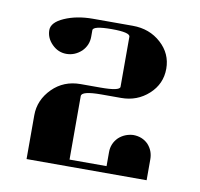

<svg xmlns="http://www.w3.org/2000/svg" viewBox="-55 -673 547 526"><g transform="rotate(10 218.0 -410.0)"><path d="M50.8 -205.1V-327.1Q50.8 -369.6 83 -401.9Q114.3 -433.1 161.1 -433.1H215.8Q270 -433.1 270 -444.8V-584Q270 -596.2 219.2 -596.2Q167 -596.2 167 -584V-565.9Q167 -542 149.9 -524.9Q131.3 -507.8 107.9 -507.8Q85 -507.8 67.9 -524.9Q50.8 -542 50.8 -564Q50.8 -585.4 84 -600.1Q118.2 -615.2 163.1 -615.2H273.9Q320.8 -615.2 353 -585.9Q384.8 -557.1 384.8 -515.1Q384.8 -472.7 353 -443.8Q321.3 -415 276.9 -415H222.2Q167 -415 167 -400.9V-224.1H270V-263.2Q270 -287.1 287.1 -304.2Q303.7 -319.3 327.1 -320.8Q352.5 -320.8 369.1 -304.2Q384.8 -287.1 384.8 -263.2V-205.1Z"/></g></svg>

Font: Hjet
Style: Regular
Weight: 400
Designer: T. Christopher White
Version: Version 1.2